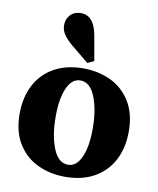

<svg xmlns="http://www.w3.org/2000/svg" viewBox="-90 -880 788 960"><g transform="rotate(10 304.5 -400.0)"><path d="M303 -540Q378 -540 441 -511Q504 -482 542.5 -420.5Q581 -359 581 -268Q581 -185 548 -122Q515 -59 453 -24.5Q391 10 306 10Q231 10 168 -19Q105 -48 66.5 -109Q28 -170 28 -262Q28 -345 61 -408Q94 -471 156 -505.5Q218 -540 303 -540ZM310 -52Q353 -52 377 -106Q401 -160 401 -250Q401 -347 374.5 -412.5Q348 -478 299 -478Q256 -478 232 -424Q208 -370 208 -279Q208 -182 234.5 -117Q261 -52 310 -52ZM170 -736Q170 -768 190 -789Q210 -810 243 -810Q311 -810 328 -710L350 -585L317 -570L233 -639Q200 -666 185 -688.5Q170 -711 170 -736Z"/></g></svg>

Font: Minipax
Style: Bold
Weight: 700
Designer: Raphaël Ronot, Igor Stepanchenko (Cyrillic)
Foundry: steppetype
Version: Version 1.002